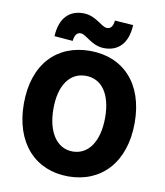

<svg xmlns="http://www.w3.org/2000/svg" viewBox="-93 -929 873 1017"><g transform="rotate(10 343.5 -420.5)"><path d="M343 12C520 12 641 -115 641 -328C641 -541 520 -663 343 -663C166 -663 45 -542 45 -328C45 -115 166 12 343 12ZM343 -122C258 -122 204 -202 204 -328C204 -455 258 -529 343 -529C429 -529 482 -455 482 -328C482 -202 429 -122 343 -122ZM414 -690C484 -690 538 -733 543 -837L444 -844C440 -808 426 -798 409 -798C377 -798 343 -853 272 -853C202 -853 148 -810 143 -707L242 -699C246 -735 260 -746 277 -746C309 -746 343 -690 414 -690Z"/></g></svg>

Font: Source Sans Pro
Style: Bold
Weight: 700
Designer: Paul D. Hunt
Foundry: Adobe Systems Incorporated
Version: Version 3.006;hotconv 1.0.111;makeotfexe 2.5.65597